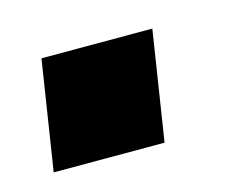

<svg xmlns="http://www.w3.org/2000/svg" viewBox="-41 -215 342 271"><g transform="rotate(-15 130.0 -80.0)"><path d="M10 0 35 -160H197L172 0Z"/></g></svg>

Font: Nunito Sans 12pt ExtraLight ExtraBold
Style: Italic
Weight: 800
Italic angle: -9°
Version: Version 3.101;gftools[0.9.27]